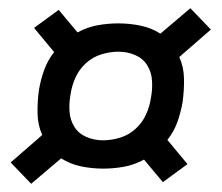

<svg xmlns="http://www.w3.org/2000/svg" viewBox="-20 -574 540 468"><path d="M56 -126 6 -178 83 -245Q72 -269 71.5 -298Q71 -327 75 -355Q79 -379 87.5 -403Q96 -427 112 -447L63 -506L123 -550L169 -495Q193 -508 218 -512.5Q243 -517 269 -517Q296 -517 322.5 -511.5Q349 -506 371 -492L444 -554L494 -502L417 -435Q428 -411 428.5 -382Q429 -353 425 -325Q421 -301 412.5 -277Q404 -253 388 -233L437 -174L377 -130L331 -185Q307 -172 282 -167.5Q257 -163 231 -163Q204 -163 177.5 -168.5Q151 -174 129 -188ZM231 -232Q252 -232 273 -238.5Q294 -245 310.5 -260Q327 -275 336 -295Q345 -315 348 -336Q352 -357 350.5 -378Q349 -399 338.5 -415.5Q328 -432 309 -440Q290 -448 269 -448Q248 -448 227 -441.5Q206 -435 189.5 -420Q173 -405 164 -385Q155 -365 152 -344Q148 -323 149.5 -302Q151 -281 161.5 -264.5Q172 -248 191 -240Q210 -232 231 -232Z"/></svg>

Font: Iosevka Term Curly Md Obl
Style: Regular
Weight: 500
Italic angle: -9°
Designer: Belleve Invis
Foundry: Belleve Invis
Version: Version 32.3.0